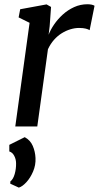

<svg xmlns="http://www.w3.org/2000/svg" viewBox="-20 -587 459 891"><path d="M205.6 -425.7Q214.1 -448.4 230.9 -473.1Q247.7 -497.8 271.2 -519.3Q294.7 -540.7 323.9 -554Q353 -567.3 386.1 -567.3Q395.4 -567.3 404.8 -565.5Q414.2 -563.7 418.7 -560.1L395.9 -446.9Q390.5 -450.9 378.2 -454.1Q365.9 -457.3 346.8 -457.3Q327.4 -457.3 306.9 -451.1Q286.4 -445 266.7 -432.8Q247.1 -420.7 230.6 -402.1Q214.1 -383.4 202.5 -358.5L153 0H50.9L117.3 -481.1L66.4 -506.3L73.7 -544.1L196 -566.6L216.9 -554.8L210.5 -465.7ZM27.7 265.4 28 255.1Q41.6 244.4 48.3 220.3Q55.1 196.2 54.6 170.6Q54.4 151.9 46 136Q37.7 120.2 23.2 115.8V85.2L94.8 49.5Q120.7 63.5 132 89.9Q143.4 116.2 144.8 146.5Q146.3 179.1 133.6 208.8Q120.9 238.5 102.3 258.7Q83.6 278.9 67.4 283.6Z"/></svg>

Font: Merriweather 7pt Light
Style: Italic
Weight: 300
Italic angle: -7.8°
Designer: Eben Sorkin
Foundry: Eben Sorkin
Version: Version 2.200;gftools[0.9.31]